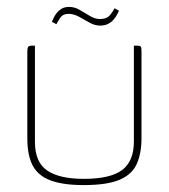

<svg xmlns="http://www.w3.org/2000/svg" viewBox="-20 -531 488 555"><path d="M81 -399V-121Q81 -62 116.5 -38Q152 -14 222 -14Q299 -14 333 -39.5Q367 -65 367 -122V-399Q368 -399 369.5 -399Q371 -399 372 -399Q373 -399 374.5 -399Q376 -399 377 -399Q383 -399 385.5 -397.5Q388 -396 388.5 -392.5Q389 -389 389 -382V-132Q389 -88 375.5 -57.5Q362 -27 326 -11.5Q290 4 222 4Q162 4 126 -9.5Q90 -23 74.5 -52.5Q59 -82 59 -131V-382Q59 -392 61.5 -395.5Q64 -399 71 -399Q74 -399 76 -399Q78 -399 81 -399ZM270 -457Q254 -457 239 -465.5Q224 -474 208.5 -482.5Q193 -491 178 -491Q162 -491 154.5 -480Q147 -469 143 -461L130 -468Q132 -472 135 -479Q138 -486 144 -493.5Q150 -501 158.5 -506Q167 -511 180 -511Q196 -511 211 -502Q226 -493 240.5 -484.5Q255 -476 269 -476Q289 -476 298.5 -488Q308 -500 311 -507L324 -500Q322 -496 318.5 -489Q315 -482 308.5 -474.5Q302 -467 292.5 -462Q283 -457 270 -457Z"/></svg>

Font: Genos Thin Thin
Style: Regular
Weight: 250
Version: Version 1.010